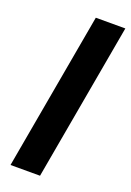

<svg xmlns="http://www.w3.org/2000/svg" viewBox="-140 -772 564 825"><g transform="rotate(20 142.0 -360.0)"><path d="M21 0 149 -720H284L156 0Z"/></g></svg>

Font: DM Sans 17pt
Style: Bold Italic
Weight: 700
Italic angle: -10°
Version: Version 4.004;gftools[0.9.30]